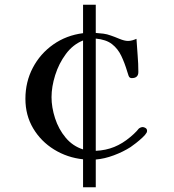

<svg xmlns="http://www.w3.org/2000/svg" viewBox="-20 -773 740 816"><path d="M333 -601Q290 -584 260 -543.5Q230 -503 214.5 -453.5Q199 -404 199 -360Q199 -317 214 -270.5Q229 -224 259 -188Q289 -152 333 -138ZM605 -217Q605 -215 604.5 -213Q604 -211 603 -209Q598 -200 585 -188Q572 -176 558 -165Q544 -154 535 -148Q504 -128 464 -113Q424 -98 387 -95V23H333V-96Q266 -103 210 -137.5Q154 -172 121 -227.5Q88 -283 88 -353Q88 -425 119.5 -485Q151 -545 206.5 -584Q262 -623 333 -632V-753H387V-633Q403 -632 419 -630Q435 -628 451 -622Q466 -617 487.5 -608Q509 -599 524 -599Q533 -599 542 -601.5Q551 -604 560 -608Q562 -573 565 -537.5Q568 -502 568 -467Q568 -441 540 -441Q530 -441 526.5 -451Q523 -461 521 -468Q510 -505 495.5 -535.5Q481 -566 456 -585.5Q431 -605 387 -609V-132Q430 -134 465.5 -148.5Q501 -163 533 -190Q550 -204 561 -216Q564 -219 566.5 -222.5Q569 -226 572 -228Q579 -233 586 -233Q592 -233 598.5 -229Q605 -225 605 -217Z"/></svg>

Font: Kaisei Opti Medium
Style: Regular
Weight: 500
Designer: Font-Kai, 金井和夫
Foundry: KAZUO KANAI
Version: Version 5.003